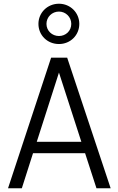

<svg xmlns="http://www.w3.org/2000/svg" viewBox="-20 -1009 635 1029"><path d="M296 -773C357 -773 405 -820 405 -881C405 -941 357 -989 296 -989C234 -989 186 -941 186 -881C186 -820 234 -773 296 -773ZM296 -947C332 -947 362 -918 362 -881C362 -843 332 -816 296 -816C259 -816 229 -844 229 -881C229 -918 259 -947 296 -947ZM497 0H573L340 -700H254L23 0H97L157 -188H436ZM177 -249 296 -620 416 -249Z"/></svg>

Font: Arthouse Owned
Style: Regular
Weight: 400
Designer: Jeremy Tribby
Foundry: Tribby Type
Version: Version 1.000;PS 001.000;hotconv 1.0.88;makeotf.lib2.5.64775